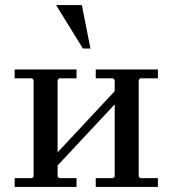

<svg xmlns="http://www.w3.org/2000/svg" viewBox="-20 -740 682 760"><path d="M208 -41 214 -35H283V0H38V-35H107L113 -41V-423L107 -430H38V-465H283V-430H214L208 -423ZM529 -41 535 -35H605V0H359V-35H428L434 -41V-423L428 -430H359V-465H605V-430H535L529 -423ZM434 -327 208 -85V-137L434 -379ZM308 -548 202 -720H304L338 -548Z"/></svg>

Font: Brygada 1918 Medium
Style: Regular
Weight: 500
Designer: Mateusz Machalski | Borys Kosmynka | Przemek Hoffer
Foundry: NIEPODLEGLA 2018
Version: Version 3.006